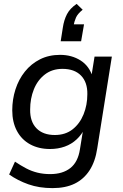

<svg xmlns="http://www.w3.org/2000/svg" viewBox="-20 -778 630 987"><path d="M250 189Q181 189 126 169.5Q71 150 27 119L57 53Q87 73 114.5 87.5Q142 102 172.5 109.5Q203 117 238 117Q302 117 341.5 86Q381 55 391 -11L409 -122L417 -121Q401 -87 374.5 -62Q348 -37 313 -24.5Q278 -12 237 -12Q179 -12 135 -36Q91 -60 67 -105Q43 -150 43 -211Q43 -267 59.5 -318.5Q76 -370 108 -410Q140 -450 185.5 -473Q231 -496 289 -496Q349 -496 394.5 -467Q440 -438 457 -380L449 -381L466 -487H555L480 -16Q470 52 440.5 97.5Q411 143 364 166Q317 189 250 189ZM262 -84Q316 -84 353 -113Q390 -142 409.5 -190Q429 -238 429 -294Q430 -355 396.5 -389.5Q363 -424 301 -424Q248 -424 210.5 -395Q173 -366 154 -318.5Q135 -271 135 -215Q134 -153 167.5 -118.5Q201 -84 262 -84ZM292 -566 303 -636Q309 -676 324.5 -705.5Q340 -735 374 -758L405 -728Q379 -707 370.5 -687.5Q362 -668 357 -642L337 -653H412L397 -566Z"/></svg>

Font: Nunito Sans 12pt Medium
Style: Italic
Weight: 500
Italic angle: -9°
Designer: Vernon Adams
Foundry: Vernon Adams
Version: Version 3.101;gftools[0.9.27]